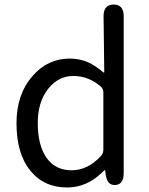

<svg xmlns="http://www.w3.org/2000/svg" viewBox="-20 -816 660 849"><path d="M277 13Q174 13 113.5 -62Q53 -137 53 -271Q53 -399 124 -480Q191 -557 288 -557Q333 -557 371 -540Q401 -526 437 -496Q441 -493 441 -498L438 -743Q437 -795 482 -796Q527 -796 527 -744V-51Q527 0 490 2Q454 5 447 -46L446 -57Q445 -64 443.5 -64Q442 -64 431 -53Q363 13 277 13ZM426 -126Q437 -138 437 -154V-408Q437 -423 426 -433Q372 -480 304.5 -480Q237 -480 192 -422Q147 -364 147 -272Q147 -173 186 -118Q225 -63 296.5 -63Q368 -63 426 -126Z"/></svg>

Font: Resource Han Rounded HK
Style: Regular
Weight: 400
Designer: Cyano Hao (round all glyphs); Ryoko NISHIZUKA  (kana, bopomofo & ideographs); Paul D. Hunt (Latin, Greek & Cyrillic); Sa
Foundry: Cyano Hao
Version: 0.990